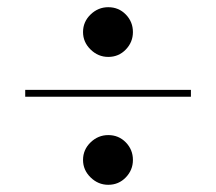

<svg xmlns="http://www.w3.org/2000/svg" viewBox="-20 -644 600 533"><path d="M280.5 -486Q252.5 -486 231.5 -506.5Q210.5 -527 210.5 -555Q210.5 -583.5 231.5 -603.8Q252.5 -624 280.5 -624Q309.5 -624 329.2 -603.8Q349 -583.5 349 -555Q349 -527 329.2 -506.5Q309.5 -486 280.5 -486ZM50 -375.5V-394.5H510V-375.5ZM280.5 -131Q252.5 -131 231.5 -151.5Q210.5 -172 210.5 -200Q210.5 -228.5 231.5 -248.8Q252.5 -269 280.5 -269Q309.5 -269 329.2 -248.8Q349 -228.5 349 -200Q349 -172 329.2 -151.5Q309.5 -131 280.5 -131Z"/></svg>

Font: Bodoni Moda 11pt SemiBold
Style: Regular
Weight: 600
Designer: Owen Earl
Foundry: indestructible type
Version: Version 2.004